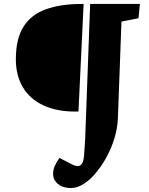

<svg xmlns="http://www.w3.org/2000/svg" viewBox="-20 -720 751 969"><path d="M404 67Q406 39 407.5 17.5Q409 -4 410 -23L435 -700H686L679 -628L593 -611L575 -123Q573 -73 557.5 -22Q542 29 515.5 77Q489 125 452 166Q432 189 401 209Q370 229 338 229Q297 229 272.5 208.5Q248 188 248 157Q248 137 256.5 117.5Q265 98 280 77L344 110Q371 124 386 114Q401 104 404 67ZM376 -157H358Q266 -157 198.5 -188.5Q131 -220 95.5 -279.5Q60 -339 60 -421Q60 -525 99 -586Q138 -647 212.5 -673.5Q287 -700 390 -700H402Z"/></svg>

Font: Literata ExtraBold
Style: Italic
Weight: 800
Italic angle: -2°
Designer: Latin by Veronika Burian and Jose Scaglione. Greek by Irene Vlachou. Cyrillic by Vera Evstafieva
Foundry: TypeTogether
Version: Version 3.002